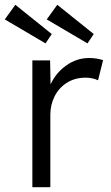

<svg xmlns="http://www.w3.org/2000/svg" viewBox="-62 -781 461 801"><path d="M73 -529H147L149 -429Q171 -477 214.5 -508Q258 -539 310 -539Q341 -539 368 -530L347 -446Q324 -457 295 -457Q251 -457 217.5 -436Q184 -415 166 -379.5Q148 -344 148 -302V0H73ZM-42 -700 2 -761 154 -639 128 -600ZM133 -700 177 -761 329 -639 303 -600Z"/></svg>

Font: Lexend HM
Style: Regular
Weight: 400
Designer: Bonnie Shaver-Troup, Thomas Jockin, Octavio Pardo
Foundry: Lexend
Version: Version 1.091